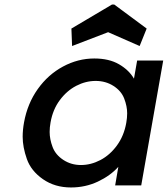

<svg xmlns="http://www.w3.org/2000/svg" viewBox="-20 -818 740 847"><path d="M298 -615 295 -692 474 -798H484L627 -692L596 -615L457 -676ZM86 -278Q101 -361 146.5 -425Q192 -489 258 -524.5Q324 -560 396 -560Q461 -560 505 -534.5Q549 -509 571 -471L585 -551H700L603 0H488L502 -82Q467 -43 412 -17Q357 9 293 9Q222 9 169.5 -27.5Q117 -64 98.5 -116.5Q80 -169 80 -215Q80 -245 86 -278ZM537 -276Q541 -298 541 -318Q541 -349 528 -383Q515 -417 480.5 -439Q446 -461 402 -461Q358 -461 316.5 -439.5Q275 -418 244 -376.5Q213 -335 203 -278Q199 -256 199 -236Q199 -204 212 -169.5Q225 -135 259.5 -112.5Q294 -90 337 -90Q381 -90 423 -112Q465 -134 496 -176.5Q527 -219 537 -276Z"/></svg>

Font: Fz Poppins Med
Style: Italic
Weight: 500
Italic angle: -10°
Designer: Ninad Kale (Devanagari), Jonny Pinhorn (Latin)
Foundry: Indian Type Foundry
Version: Vit hóa bi Vntype.Com & FontZin.Com